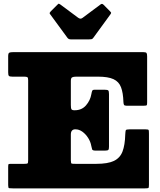

<svg xmlns="http://www.w3.org/2000/svg" viewBox="-20 -1037 880 1057"><path d="M351.5 -828.5Q355.5 -823.5 360.2 -821.8Q365 -820 374.5 -820H467Q478 -820 483.8 -821.2Q489.5 -822.5 493.5 -828.5L587.5 -957.5Q592 -964 591.8 -966.5Q591.5 -969 586 -974.5L551.5 -1009.5Q546.5 -1014.5 542.8 -1015.5Q539 -1016.5 533.5 -1012.5L435 -939Q428.5 -934 422.8 -934.2Q417 -934.5 410 -939.5L312.5 -1012Q306 -1016.5 304 -1016.8Q302 -1017 296.5 -1011.5L259.5 -974.5Q255.5 -970.5 253.8 -967Q252 -963.5 255.5 -959.5ZM113 -615Q126.5 -615 130.8 -612Q135 -609 135 -596V-156Q135 -140 132 -137.5Q129 -135 113 -135H43Q30.5 -135 27.8 -133.5Q25 -132 25 -119V-18Q25 -2 30 -1Q35 0 50 0H778Q794 0 797 -2.2Q800 -4.5 800 -20V-300Q800 -316.5 798.5 -320.8Q797 -325 780 -325H695Q674.5 -325 672.5 -320Q670.5 -315 669.5 -296Q668 -238.5 654.5 -203Q641 -167.5 607.2 -151.2Q573.5 -135 510 -135H397Q380 -135 375 -136.2Q370 -137.5 370 -155V-296Q370 -311.5 376.5 -318.2Q383 -325 393 -325H396Q415.5 -325 433.8 -311.8Q452 -298.5 465.2 -277.8Q478.5 -257 482.5 -234Q485 -221.5 487.2 -214.8Q489.5 -208 505 -208H559Q573 -208 576.5 -212Q580 -216 580 -229V-519Q580 -535 576 -539Q572 -543 556 -543H500.5Q490 -543 487.5 -536.8Q485 -530.5 483 -519Q477 -484 453.5 -457Q430 -430 391.5 -430H389Q377 -430 373.5 -435.5Q370 -441 370 -459V-591.5Q370 -607.5 377.2 -611.2Q384.5 -615 399 -615H520Q575 -615 604.8 -601.2Q634.5 -587.5 646.2 -556.8Q658 -526 659.5 -475Q660 -465.5 662.5 -460.2Q665 -455 676 -455H771Q785.5 -455 787.8 -457.5Q790 -460 790 -474V-726Q790 -740 786.8 -745Q783.5 -750 769 -750H53Q37.5 -750 31.2 -747Q25 -744 25 -727V-639Q25 -624 28.8 -619.5Q32.5 -615 48 -615Z"/></svg>

Font: Besley Black
Style: Regular
Weight: 900
Designer: Owen Earl
Foundry: indestructible type*
Version: Version 2.001